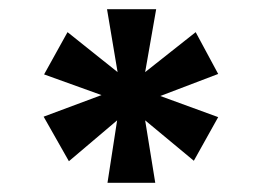

<svg xmlns="http://www.w3.org/2000/svg" viewBox="-20 -758 568 418"><path d="M214 -360 235 -496 130 -407 75 -504 201 -551 76 -596 127 -688 236 -601 213 -738H320L296 -601L406 -688L455 -597L329 -549L455 -503L402 -408L296 -496L318 -360Z"/></svg>

Font: DM Sans 11pt Black
Style: Regular
Weight: 900
Version: Version 4.004;gftools[0.9.30]